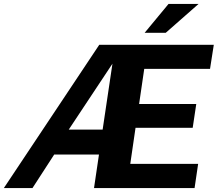

<svg xmlns="http://www.w3.org/2000/svg" viewBox="-56 -949 1100 969"><path d="M-36.5 0 445 -723H1023L1004 -601.5H672L646 -424H934.5L916.5 -304H628L601.5 -122H944L926 0H418.5L443.5 -169H217.5L108 0ZM291 -295H462L511.5 -627.5ZM794.5 -929H946L780.5 -783.5H674Z"/></svg>

Font: Public Sans
Style: Bold Italic
Weight: 700
Italic angle: -8°
Designer: The Public Sans project authors (U.S. Web Design System). Libre Franklin designed by Pablo Impallari and Rodrigo Fuenzal
Version: Version 1.008; ttfautohint (v1.8.1) -l 8 -r 50 -G 200 -x 14 